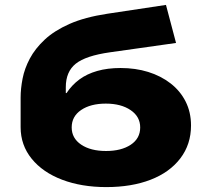

<svg xmlns="http://www.w3.org/2000/svg" viewBox="-20 -751 862 782"><path d="M413 11Q312 11 233 -19Q154 -49 109 -104.5Q64 -160 64 -233V-354Q64 -390 72 -431Q80 -472 101.5 -512.5Q123 -553 162 -589.5Q201 -626 263 -653.5Q325 -681 417 -695L656 -731L697 -576L428 -538Q329 -524 288.5 -491.5Q248 -459 248 -396V-372H251Q273 -405 303.5 -427.5Q334 -450 376 -462Q418 -474 471 -474Q532 -474 583.5 -458Q635 -442 674.5 -411.5Q714 -381 736 -337.5Q758 -294 758 -240Q758 -163 714.5 -106Q671 -49 593.5 -19Q516 11 413 11ZM412 -136Q474 -136 512.5 -161.5Q551 -187 551 -232Q551 -276 512 -302.5Q473 -329 411 -329Q349 -329 310.5 -303Q272 -277 272 -232Q272 -188 310.5 -162Q349 -136 412 -136Z"/></svg>

Font: Nunito Sans 7pt Expanded Black
Style: Regular
Weight: 900
Width: 7
Designer: Vernon Adams
Foundry: Vernon Adams
Version: Version 3.101;gftools[0.9.27]